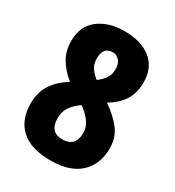

<svg xmlns="http://www.w3.org/2000/svg" viewBox="-177 -829 862 945"><g transform="rotate(30 254.5 -357.0)"><path d="M255 -724Q163 -724 106 -679.5Q49 -635 49 -552Q49 -494 75 -451Q101 -408 145 -373Q91 -341 60.5 -295.5Q30 -250 30 -184Q30 -93 86 -41.5Q142 10 254 10Q364 10 421 -43.5Q478 -97 478 -187Q478 -251 442.5 -295Q407 -339 353 -376Q404 -405 432 -447.5Q460 -490 460 -551Q460 -635 404.5 -679.5Q349 -724 255 -724ZM255 -605Q277 -605 292.5 -587.5Q308 -570 308 -539Q308 -508 293.5 -487Q279 -466 254 -447Q230 -465 215.5 -487Q201 -509 201 -539Q201 -605 255 -605ZM181 -190Q181 -226 199.5 -253Q218 -280 251 -303L263 -294Q291 -272 309 -246Q327 -220 327 -188Q327 -109 252 -109Q181 -109 181 -190Z"/></g></svg>

Font: Noto Sans Display SemiCondensed Extra
Style: Regular
Weight: 800
Width: 4
Designer: Monotype Design Team
Foundry: Monotype Imaging Inc.
Version: Version 1.900